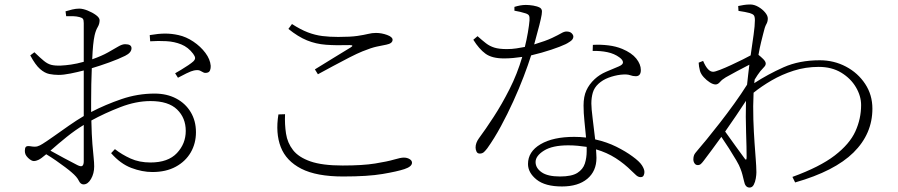

<svg xmlns="http://www.w3.org/2000/svg" viewBox="-20 -801 4040 864"><path d="M356.9 -75.2V-238.8Q318.8 -215.8 280.5 -185.1Q242.2 -154.3 207 -123Q235.4 -107.4 269 -89.1Q302.7 -70.8 328.1 -58.1Q344.7 -49.8 350.8 -54.9Q356.9 -60.1 356.9 -75.2ZM390.1 -346.2V-296.9Q455.1 -330.6 527.3 -355.2Q599.6 -379.9 675.8 -379.9Q730.5 -379.9 772.5 -357.9Q814.5 -335.9 838.1 -296.6Q861.8 -257.3 861.8 -206.1Q861.8 -155.8 838.4 -115.2Q814.9 -74.7 771 -50.8Q727.1 -26.9 666 -26.9Q619.6 -26.9 570.8 -45.4Q522 -64 480 -111.8L497.1 -129.9Q528.3 -105.5 567.6 -87.6Q606.9 -69.8 657.2 -69.8Q736.3 -69.8 776.1 -112.1Q815.9 -154.3 815.9 -211.9Q815.9 -270.5 776.9 -308.3Q737.8 -346.2 657.2 -346.2Q592.3 -346.2 522 -319.1Q451.7 -292 391.1 -258.8Q392.6 -191.9 395.8 -153.1Q398.9 -114.3 401.4 -91.8Q403.8 -69.3 403.8 -51.8Q403.8 -20.5 389.6 4.2Q375.5 28.8 356 28.8Q342.3 28.8 334.5 12Q326.7 -4.9 301.8 -25.9Q292.5 -34.2 273.4 -48.6Q254.4 -63 231.4 -78.9Q208.5 -94.7 188 -106.9Q164.6 -86.9 152.8 -81.5Q141.1 -76.2 132.8 -76.2Q121.1 -76.2 106 -90.8Q97.7 -99.1 94.7 -106.4Q91.8 -113.8 91.8 -122.1Q91.8 -134.8 96.2 -139.9Q100.6 -145 115.2 -143.1Q136.7 -139.2 147.9 -142.3Q159.2 -145.5 171.9 -153.8Q191.4 -166 222.7 -188.2Q253.9 -210.4 289.3 -235.1Q324.7 -259.8 356.9 -278.8V-327.1V-483.9Q329.1 -476.6 297.4 -470.2Q265.6 -463.9 244.1 -463.9Q222.7 -463.9 201.9 -468Q181.2 -472.2 160.2 -490.5Q139.2 -508.8 116.2 -551.8L134.8 -565.9Q161.6 -540 177.7 -526.9Q193.8 -513.7 210.2 -509.3Q226.6 -504.9 253.9 -505.9Q274.4 -506.8 300 -510.5Q325.7 -514.2 356.9 -522.9V-696.8Q356.9 -711.4 353 -716.3Q349.1 -721.2 337.9 -724.1Q325.2 -727.5 311 -728Q296.9 -728.5 277.8 -728L274.9 -750Q288.6 -754.4 305.2 -758.3Q321.8 -762.2 336.9 -762.2Q352.5 -762.2 374 -753.7Q395.5 -745.1 411.9 -733.2Q428.2 -721.2 428.2 -710Q428.2 -693.4 419.7 -679.2Q411.1 -665 405.8 -642.1Q397.9 -607.4 395 -534.2Q438 -549.3 466.1 -565.2Q494.1 -581.1 512 -591.6Q529.8 -602.1 543 -602.1Q571.8 -602.1 571.8 -584Q571.8 -564 543 -549.8Q514.6 -535.6 471.4 -520Q428.2 -504.4 393.1 -494.1Q390.1 -424.8 390.1 -346.2ZM655.8 -615.2 653.8 -643.1Q693.8 -649.9 723.4 -649.9Q752.9 -649.9 783.2 -643.1Q817.4 -635.7 850.1 -613.8Q882.8 -591.8 904.3 -563Q925.8 -534.2 928.2 -504.9Q928.7 -493.7 925.3 -484.9Q921.9 -476.1 913.1 -474.1Q901.9 -471.2 895 -475.3Q888.2 -479.5 879.4 -483.4Q870.6 -487.3 853 -483.9Q841.8 -481.9 818.8 -470.7Q795.9 -459.5 780.8 -451.2L768.1 -471.2Q778.3 -477.1 795.2 -487.1Q812 -497.1 827.4 -507.6Q842.8 -518.1 850.1 -524.9Q858.4 -533.2 857.9 -540.5Q857.4 -547.9 849.1 -559.1Q827.1 -588.4 795.9 -601.1Q764.6 -613.8 728.5 -615.7Q692.4 -617.7 655.8 -615.2Z M1232.9 -286.1 1262.7 -287.1Q1260.7 -241.2 1267.1 -199.7Q1273.4 -158.2 1298.6 -125.7Q1323.7 -93.3 1377 -74.7Q1430.2 -56.2 1522 -56.2Q1612.3 -56.2 1668 -65.2Q1723.6 -74.2 1753.4 -83Q1783.2 -91.8 1796.9 -91.8Q1812 -91.8 1823 -85.2Q1834 -78.6 1834 -68.8Q1834 -51.3 1799.8 -40Q1767.6 -29.3 1701.7 -18.1Q1635.7 -6.8 1523.9 -6.8Q1404.3 -6.8 1335.9 -41.7Q1267.6 -76.7 1243.4 -139.4Q1219.2 -202.1 1232.9 -286.1ZM1410.6 -466.8 1397 -488.8Q1438 -514.6 1483.4 -542Q1528.8 -569.3 1558.6 -587.9Q1574.7 -598.1 1553.7 -598.1Q1492.7 -596.2 1447 -599.6Q1401.4 -603 1361.3 -619.4Q1321.3 -635.7 1277.8 -670.9L1293.9 -692.9Q1332.5 -668 1365 -655.5Q1397.5 -643.1 1430.2 -638.9Q1462.9 -634.8 1502 -634.8Q1558.1 -634.8 1588.6 -639.4Q1619.1 -644 1636.7 -648.4Q1654.3 -652.8 1671.9 -652.8Q1696.8 -652.8 1721.7 -643.8Q1746.6 -634.8 1746.6 -622.1Q1746.6 -605.5 1718.8 -600.1Q1699.2 -596.2 1675.5 -591.3Q1651.9 -586.4 1610.8 -569.8Q1587.9 -560.5 1552.5 -542.5Q1517.1 -524.4 1479.2 -503.9Q1441.4 -483.4 1410.6 -466.8Z M2294.9 -752.9V-770Q2307.1 -773.9 2320.6 -776.4Q2334 -778.8 2346.2 -778.8Q2360.8 -778.8 2379.4 -775.9Q2397.9 -772.9 2410.2 -766.1Q2415.5 -762.7 2417.7 -756.6Q2419.9 -750.5 2417.5 -734.9Q2415 -719.2 2407 -687.5Q2398.9 -655.8 2383.8 -601.1Q2437 -617.2 2464.6 -630.4Q2492.2 -643.6 2505.6 -651.4Q2519 -659.2 2528.8 -659.2Q2544.9 -659.2 2552.5 -651.4Q2560.1 -643.6 2560.1 -636.2Q2560.1 -624 2545.9 -614.5Q2531.7 -605 2524.9 -602.1Q2502.4 -591.3 2460.9 -577.4Q2419.4 -563.5 2370.1 -551.8Q2356.9 -509.8 2336.4 -456.1Q2315.9 -402.3 2289.8 -345Q2263.7 -287.6 2234.1 -232.9Q2204.6 -178.2 2172.9 -133.8Q2165.5 -124 2158 -116.9Q2150.4 -109.9 2139.2 -109.9Q2128.4 -109.9 2124.3 -118.9Q2120.1 -127.9 2120.1 -137.2Q2120.1 -157.7 2134.8 -178.2Q2164.6 -218.3 2201.4 -274.9Q2238.3 -331.5 2272.9 -399.9Q2307.6 -468.3 2330.1 -544.9Q2309.6 -542 2288.8 -540Q2268.1 -538.1 2248 -538.1Q2193.8 -538.1 2164.8 -559.3Q2135.7 -580.6 2109.9 -622.1L2128.9 -638.2Q2150.4 -619.1 2167 -606.2Q2183.6 -593.3 2204.8 -586.7Q2226.1 -580.1 2261.2 -580.1Q2283.7 -580.1 2304.2 -583.3Q2324.7 -586.4 2341.8 -589.8Q2349.6 -620.6 2355.5 -655Q2361.3 -689.5 2362.8 -709Q2363.8 -724.6 2360.4 -731Q2356.9 -737.3 2344.2 -741.2Q2333.5 -744.6 2320.3 -747.8Q2307.1 -751 2294.9 -752.9ZM2620.1 -121.1V-140.1Q2600.6 -143.1 2580.1 -145Q2559.6 -147 2537.1 -147Q2465.8 -147 2428 -123.3Q2390.1 -99.6 2390.1 -71.8Q2390.1 -44.9 2417.2 -25.9Q2444.3 -6.8 2500 -6.8Q2552.7 -6.8 2578.1 -22.9Q2603.5 -39.1 2611.8 -64.9Q2620.1 -90.8 2620.1 -121.1ZM2647 -571.8 2647.9 -599.1Q2682.6 -601.1 2717 -596.9Q2751.5 -592.8 2779.8 -581.1Q2822.8 -563 2843.3 -537.4Q2863.8 -511.7 2863.8 -485.8Q2863.8 -458 2840.8 -458Q2828.1 -458 2814.7 -462.9Q2801.3 -467.8 2772.9 -464.8Q2745.1 -461.4 2718.5 -451.4Q2691.9 -441.4 2672.9 -423.8Q2654.3 -406.7 2647.7 -384.3Q2641.1 -361.8 2641.1 -335Q2641.1 -313.5 2647 -267.1Q2652.8 -220.7 2658.2 -173.8Q2710.4 -162.1 2753.2 -140.9Q2795.9 -119.6 2826.2 -97.2Q2857.4 -74.7 2868.7 -57.1Q2879.9 -39.6 2879.9 -26.9Q2879.9 -18.1 2876.2 -11Q2872.6 -3.9 2862.8 -3.9Q2852.5 -3.9 2843 -12.2Q2833.5 -20.5 2823.2 -30.8Q2790 -64 2750.5 -89.4Q2710.9 -114.7 2662.1 -128.9Q2662.6 -118.7 2663.3 -108.9Q2664.1 -99.1 2664.1 -90.8Q2664.1 -30.8 2622.8 3.7Q2581.5 38.1 2508.8 38.1Q2433.1 38.1 2394.5 7.1Q2356 -23.9 2356 -63Q2356 -118.7 2412.4 -151.9Q2468.8 -185.1 2564 -185.1Q2591.3 -185.1 2617.2 -182.1Q2613.8 -219.7 2609.9 -256.3Q2606 -293 2606 -326.2Q2606 -366.7 2618.7 -394.3Q2631.3 -421.9 2655.8 -444.8Q2677.7 -465.3 2707.3 -478Q2736.8 -490.7 2764.2 -502Q2784.2 -510.3 2783.4 -521Q2782.7 -531.7 2767.1 -543Q2744.6 -559.6 2713.4 -566.2Q2682.1 -572.8 2647 -571.8Z M3330.1 -88.9Q3339.8 -74.2 3339.8 -94.2Q3339.8 -135.3 3337.4 -204.8Q3335 -274.4 3336.9 -347.2Q3316.9 -316.4 3292.7 -280.8Q3268.6 -245.1 3243.2 -209Q3267.6 -175.3 3292.7 -140.1Q3317.9 -105 3330.1 -88.9ZM3376 -442.9 3374 -426.8Q3435.5 -466.8 3506.1 -498.3Q3576.7 -529.8 3668.9 -529.8Q3732.9 -529.8 3786.9 -501.2Q3840.8 -472.7 3873.3 -423.3Q3905.8 -374 3905.8 -312Q3905.8 -198.7 3820.8 -114.7Q3735.8 -30.8 3558.1 20L3545.9 -4.9Q3669.4 -49.8 3736.3 -101.3Q3803.2 -152.8 3829.1 -209.7Q3855 -266.6 3855 -328.1Q3855 -368.7 3831.8 -408.2Q3808.6 -447.8 3765.9 -473.9Q3723.1 -500 3664.1 -500Q3605 -500 3551.5 -482.9Q3498 -465.8 3452.4 -439.2Q3406.7 -412.6 3371.1 -383.8Q3368.2 -322.3 3370.1 -263.4Q3372.1 -204.6 3375.5 -157.5Q3378.9 -110.4 3380.9 -84Q3381.8 -68.8 3382.8 -54.9Q3383.8 -41 3383.8 -25.9Q3383.8 -14.6 3381.1 1.7Q3378.4 18.1 3371.8 30.5Q3365.2 43 3353 43Q3333.5 43 3328.1 14.2Q3324.2 -2.4 3321 -14.6Q3317.9 -26.9 3312 -42Q3307.6 -55.2 3293.2 -79.8Q3278.8 -104.5 3260.7 -132.8Q3242.7 -161.1 3226.1 -185.1Q3204.1 -154.8 3183.8 -127.2Q3163.6 -99.6 3147 -78.1Q3140.1 -68.8 3134.3 -63.5Q3128.4 -58.1 3120.1 -58.1Q3110.8 -58.1 3105.5 -65.9Q3100.1 -73.7 3100.1 -84Q3100.1 -94.7 3103.3 -102.8Q3106.4 -110.8 3120.1 -126Q3133.8 -141.6 3160.4 -174.1Q3187 -206.5 3219.5 -248.3Q3252 -290 3284.2 -334.7Q3316.4 -379.4 3341.8 -419.9Q3344.2 -443.8 3346.9 -466.3Q3349.6 -488.8 3352.1 -509.8Q3323.7 -495.6 3296.4 -480.7Q3269 -465.8 3246.1 -453.1Q3229.5 -443.4 3220 -432.1Q3210.4 -420.9 3200.2 -420.9Q3189 -420.9 3174.3 -430.2Q3159.7 -439.5 3147 -453.4Q3134.3 -467.3 3129.9 -481.9Q3127 -492.7 3125.7 -501.7Q3124.5 -510.7 3124 -519L3144 -526.9Q3164.6 -478 3189 -478Q3197.3 -478 3220 -486.8Q3242.7 -495.6 3270.5 -508.5Q3298.3 -521.5 3322.5 -533.4Q3346.7 -545.4 3357.9 -551.8Q3365.7 -604.5 3371.3 -645.3Q3377 -686 3377 -710Q3377 -727.1 3371.8 -732.7Q3366.7 -738.3 3354 -742.2Q3344.2 -745.1 3331.5 -747.3Q3318.8 -749.5 3303.2 -752L3301.8 -773.9Q3313.5 -776.4 3327.1 -778.6Q3340.8 -780.8 3356 -780.8Q3374 -780.8 3392.3 -770.3Q3410.6 -759.8 3422.9 -745.1Q3435.1 -730.5 3435.1 -717.8Q3435.1 -703.1 3428.2 -691.7Q3421.4 -680.2 3414.1 -647.9Q3411.1 -636.2 3405 -611.6Q3398.9 -586.9 3393.1 -554.2Q3403.3 -546.4 3414.6 -535.2Q3425.8 -523.9 3425.8 -515.1Q3425.8 -506.8 3418.5 -499.5Q3411.1 -492.2 3401.9 -481Q3389.2 -464.8 3376 -442.9Z"/></svg>

Font: Source Han Serif CN ExtraLight
Style: Regular
Weight: 250
Designer: Ryoko NISHIZUKA  (kana & ideographs); Frank Grießhammer (Latin, Greek & Cyrillic); Wenlong ZHANG  (bopomofo); Sandoll Co
Foundry: Adobe Systems Incorporated
Version: Version 1.001;PS 1.001;hotconv 16.6.54;makeotf.lib2.5.65590